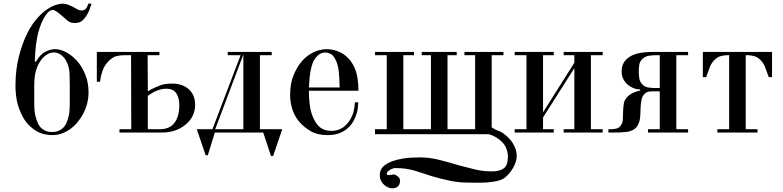

<svg xmlns="http://www.w3.org/2000/svg" viewBox="-20 -720 4254 1043"><path d="M169 -385H175Q198 -424 225.5 -438.5Q253 -453 279 -453Q308 -453 340 -436Q372 -419 399 -388.5Q426 -358 443.5 -314.5Q461 -271 461 -218Q461 -188 453.5 -158.5Q446 -129 433 -104Q421 -81 404 -59.5Q387 -38 365 -21.5Q343 -5 317.5 4.5Q292 14 263 14Q243 14 220.5 9Q198 4 175.5 -9.5Q153 -23 131.5 -46Q110 -69 94 -105Q77 -143 70.5 -179Q64 -215 64 -257Q64 -339 82.5 -412.5Q101 -486 130 -543Q154 -589 180.5 -619Q207 -649 232.5 -667Q258 -685 281 -692.5Q304 -700 320 -700Q333 -700 348 -695Q363 -690 383 -679Q392 -674 402 -668.5Q412 -663 423 -663Q451 -663 459 -700H477Q474 -689 468 -672Q462 -655 451 -637Q441 -620 426.5 -607.5Q412 -595 386 -595Q362 -595 348.5 -606.5Q335 -618 318 -633Q307 -643 291.5 -654.5Q276 -666 266 -666Q254 -666 241 -653Q228 -640 216.5 -618.5Q205 -597 195.5 -569Q186 -541 181 -512Q180 -510 175.5 -476.5Q171 -443 169 -385ZM166 -256V-156Q166 -136 168 -115.5Q170 -95 178 -71Q181 -61 186.5 -49Q192 -37 201.5 -27Q211 -17 226 -10Q241 -3 263 -3Q285 -3 300 -10Q315 -17 324.5 -27Q334 -37 339.5 -49Q345 -61 348 -71Q356 -95 357.5 -115.5Q359 -136 359 -156V-256Q359 -287 358 -316Q357 -345 349 -368Q345 -379 338.5 -391Q332 -403 322.5 -412.5Q313 -422 301 -428.5Q289 -435 274 -435Q256 -435 241.5 -427.5Q227 -420 215.5 -408.5Q204 -397 196 -383.5Q188 -370 183 -358Q172 -332 169 -304Q166 -276 166 -256Z M954 -149Q954 -189 937.5 -213.5Q921 -238 883 -238Q835 -238 783 -199V-18H848Q902 -18 928 -53Q954 -88 954 -149ZM1040 -151Q1040 -86 988 -43Q936 0 859 0H783H629V-18H693L692 -420H653Q634 -420 613.5 -415.5Q593 -411 570 -388Q547 -365 536.5 -334Q526 -303 524 -276H506V-438H846V-420H782L783 -224Q801 -235 819.5 -243.5Q838 -252 849 -256Q875 -266 915 -266Q972 -266 1007 -234Q1040 -202 1040 -151Z M1287 -420H1217V-438H1456V-420H1392V-18H1513L1464 127H1452L1410 0H1147L1109 123H1097L1049 -18H1134ZM1149 -18H1302V-424Z M1927 -227H1658V-218Q1658 -188 1662.5 -152Q1667 -116 1678 -89Q1695 -46 1719.5 -27.5Q1744 -9 1780 -9Q1818 -9 1844.5 -28.5Q1871 -48 1886 -77Q1897 -97 1902 -120Q1907 -143 1908 -164H1926Q1926 -153 1923.5 -131Q1921 -109 1910 -83Q1904 -67 1892.5 -50Q1881 -33 1863 -18.5Q1845 -4 1819.5 5Q1794 14 1760 14Q1703 14 1666 -8.5Q1629 -31 1606 -58Q1577 -93 1566.5 -131Q1556 -169 1556 -203Q1556 -266 1574 -309.5Q1592 -353 1613 -379Q1633 -404 1653.5 -418.5Q1674 -433 1693 -440.5Q1712 -448 1728 -450.5Q1744 -453 1755 -453Q1770 -453 1790.5 -449Q1811 -445 1832 -434Q1853 -423 1872.5 -403Q1892 -383 1906 -352Q1918 -324 1922.5 -293Q1927 -262 1927 -236ZM1658 -245H1825Q1824 -305 1819.5 -338Q1815 -371 1804 -393Q1790 -422 1773.5 -428.5Q1757 -435 1746 -435Q1738 -435 1727.5 -431.5Q1717 -428 1706.5 -419Q1696 -410 1686.5 -394Q1677 -378 1671 -353Q1665 -330 1662 -299Q1659 -268 1658 -245Z M2675 -14Q2696 -8 2716 6Q2736 20 2752 39Q2768 58 2777.5 81Q2787 104 2787 128Q2787 143 2781.5 160Q2776 177 2767 192.5Q2758 208 2746.5 221.5Q2735 235 2724 244Q2707 257 2681 263Q2655 269 2626.5 271Q2598 273 2570 272.5Q2542 272 2523 272Q2474 272 2425 262Q2376 252 2329 238Q2300 229 2276.5 221Q2253 213 2230.5 206.5Q2208 200 2183.5 196.5Q2159 193 2127 193Q2122 193 2114 195.5Q2106 198 2098.5 202.5Q2091 207 2086 212.5Q2081 218 2081 225Q2081 231 2090.5 231Q2100 231 2102 230Q2108 230 2113.5 228.5Q2119 227 2125 229Q2134 232 2143.5 240.5Q2153 249 2153 260Q2153 283 2141 293Q2129 303 2111 303Q2099 303 2087 297.5Q2075 292 2065 282.5Q2055 273 2049 260.5Q2043 248 2043 234Q2043 196 2071 177Q2090 163 2113.5 155Q2137 147 2162 142.5Q2187 138 2212 136.5Q2237 135 2260 135Q2314 135 2368.5 149Q2423 163 2480 180Q2525 192 2565 201.5Q2605 211 2652 211Q2693 211 2716 195Q2739 179 2739 133Q2739 84 2708.5 52.5Q2678 21 2635 9H2017V-18H2081V-420H2017V-438H2229V-420H2171V-18H2321V-420H2271V-438H2461V-420H2411V-18H2561V-420H2503V-438H2715V-420H2651V-28Z M2776 -420V-438H2988V-420H2930V-110L3100 -379V-420H3042V-438H3254V-420H3190V-18H3254V0H3042V-18H3100V-350L2930 -82V-18H2988V0H2776V-18H2840V-420Z M3564 -224H3533H3525Q3514 -224 3501.5 -221.5Q3489 -219 3478 -206Q3468 -195 3464.5 -176.5Q3461 -158 3460 -137.5Q3459 -117 3458.5 -97Q3458 -77 3454 -63Q3446 -35 3430.5 -22Q3415 -9 3388 -4Q3386 -4 3368 -2Q3350 0 3307 0H3285V-18H3300Q3314 -18 3330 -22Q3346 -26 3357 -46Q3363 -57 3363.5 -72.5Q3364 -88 3365 -120Q3366 -140 3369 -158.5Q3372 -177 3388 -194Q3402 -208 3421 -216.5Q3440 -225 3458 -228L3457 -234Q3434 -235 3417.5 -243Q3401 -251 3390 -260Q3374 -274 3365.5 -291.5Q3357 -309 3357 -333Q3357 -386 3403 -413Q3420 -424 3450.5 -431Q3481 -438 3536 -438H3718V-420H3654V-18H3718V0H3500V-18H3564ZM3564 -420H3541Q3528 -420 3507.5 -417.5Q3487 -415 3472 -402Q3456 -388 3453 -369.5Q3450 -351 3450 -335Q3450 -318 3452.5 -297Q3455 -276 3469 -262Q3483 -248 3500 -245Q3517 -242 3535 -242H3564Z M3798 -438H4174V-301H4156Q4145 -333 4136.5 -354.5Q4128 -376 4114 -391Q4097 -409 4079 -414.5Q4061 -420 4043 -420H4031V-18H4095V0H3877V-18H3941V-420H3929Q3911 -420 3893 -414.5Q3875 -409 3858 -391Q3844 -376 3835.5 -354.5Q3827 -333 3816 -301H3798Z"/></svg>

Font: EIisabethische
Style: Book
Weight: 400
Designer: Salychow
Version: Version 1.3